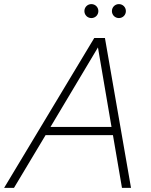

<svg xmlns="http://www.w3.org/2000/svg" viewBox="-51 -915 736 935"><path d="M460 -730H408L-31 0H17L171 -257H499L543 0H587ZM195 -297 426 -684 492 -297ZM360 -861C360 -842 375 -827 394 -827C413 -827 428 -842 428 -861C428 -880 413 -895 394 -895C375 -895 360 -880 360 -861ZM494 -861C494 -842 509 -827 528 -827C547 -827 562 -842 562 -861C562 -880 547 -895 528 -895C509 -895 494 -880 494 -861Z"/></svg>

Font: Nacelle UltraLight
Style: Italic
Weight: 200
Italic angle: -12°
Designer: Sora Sagano
Foundry: Sora Sagano
Version: Version 1.000;FEAKit 1.0